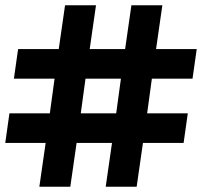

<svg xmlns="http://www.w3.org/2000/svg" viewBox="-39 -712 770 732"><path d="M287 -412H422L404 -280H269ZM209 -692 185 -525H30L14 -412H169L151 -280H-3L-19 -167H135L111 0H229L253 -167H388L364 0H482L506 -167H661L677 -280H522L540 -412H695L711 -525H556L580 -692H462L438 -525H303L327 -692Z"/></svg>

Font: Cantarell
Style: BoldOblique
Weight: 700
Italic angle: -8°
Designer: Dave Crossland
Version: Version 0.024